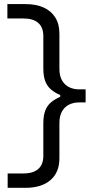

<svg xmlns="http://www.w3.org/2000/svg" viewBox="-20 -786 444 923"><path d="M16.8 116.9V47.8Q40.4 47.8 60 47.8Q79.5 47.8 92.7 47.8Q139.9 47.8 164.1 26.1Q188.3 4.5 188.3 -36.8V-192.8Q188.3 -231.7 198.2 -255.9Q208 -280 226.2 -294.8Q244.3 -309.7 269.4 -320.5V-328.9Q244.3 -339.9 226.2 -355Q208 -370 198.2 -394.2Q188.3 -418.5 188.3 -457.3V-612.6Q188.3 -654 164.1 -675.6Q139.9 -697.2 92.7 -697.2Q80.2 -697.2 60.6 -697.2Q41 -697.2 15.5 -697.2V-766.3H102.9Q153.5 -766.3 190 -749.8Q226.4 -733.3 246 -701.5Q265.6 -669.7 265.6 -624.3Q265.6 -607.3 265.6 -590.5Q265.6 -573.7 265.6 -557Q265.6 -540.2 265.6 -523.4Q265.6 -506.6 265.6 -489.8Q265.6 -473 265.6 -456Q265.6 -420.1 278.9 -398.2Q292.2 -376.2 313.3 -366.4Q334.5 -356.5 358.6 -356.5H391.6V-293.6H358.6Q334.5 -293.6 313.3 -283.7Q292.2 -273.9 278.9 -251.9Q265.6 -230 265.6 -194.1Q265.6 -177.1 265.6 -160.3Q265.6 -143.4 265.6 -126.5Q265.6 -109.6 265.6 -92.6Q265.6 -75.7 265.6 -58.8Q265.6 -42 265.6 -25Q265.6 43.1 222.3 80Q179.1 116.9 102.9 116.9Z"/></svg>

Font: Commissioner Thin
Style: Regular
Weight: 100
Designer: Kostas Bartsokas
Foundry: Kostas Bartsokas
Version: Version 1.001;gftools[0.9.23]